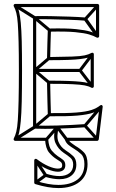

<svg xmlns="http://www.w3.org/2000/svg" viewBox="-20 -708 589 976"><path d="M413 -603 415 -619Q379 -622 331.5 -623.5Q284 -625 237.5 -626Q191 -627 156 -626Q152 -626 150 -623.5Q148 -621 148 -618V-62Q148 -59 150 -56.5Q152 -54 156 -54Q180 -53 210 -53Q240 -53 271 -54Q271 -54 271 -54Q271 -54 271 -54Q309 -55 346 -57Q383 -59 413 -61L411 -77Q383 -75 346 -73Q309 -71 271 -70Q271 -70 271 -70Q271 -70 271 -70Q240 -69 210 -69Q180 -69 156 -70Q153 -70 158.5 -64.5Q164 -59 164 -62V-618Q164 -621 158.5 -615.5Q153 -610 156 -610Q191 -611 237.5 -610Q284 -609 331 -607.5Q378 -606 413 -603ZM387 -342V-358H156V-342ZM236 -119 226 -131 151 -68Q151 -68 151.5 -68.5Q152 -69 152 -69L53 -7L61 7L160 -55Q161 -55 161 -55.5Q161 -56 161 -56ZM61 -687 53 -673 152 -611Q152 -611 151.5 -611.5Q151 -612 151 -612L226 -549L236 -561L161 -624Q161 -624 161 -624.5Q161 -625 160 -625ZM482 -675 470 -685 408 -616Q407 -615 406.5 -611.5Q406 -608 407 -606L469 -519L483 -529L421 -616Q419 -618 418.5 -611Q418 -604 420 -606ZM500 -161 488 -171 406 -74Q404 -72 404 -69Q404 -66 406 -64L468 5L480 -5L418 -74Q416 -76 416.5 -69Q417 -62 418 -64ZM455 -427 443 -437 381 -355Q379 -353 379 -350Q379 -347 381 -345L443 -264L455 -274L393 -355Q392 -357 392 -350Q392 -343 393 -345ZM232 -404 222 -416 151 -356Q148 -354 148 -350Q148 -346 151 -344L222 -284L232 -296L161 -356Q158 -358 158 -350Q158 -342 161 -344ZM279 -60 263 -64Q248 -12 262 19Q276 50 304 69Q304 69 304 69Q304 69 304 69Q324 82 338 94Q352 106 352 129Q352 129 352 129Q352 129 352 129Q352 157 333 172Q314 187 282 187Q282 187 282 187Q282 187 282 187Q252 187 214 175L210 191Q251 203 282 203Q282 203 282 203Q282 203 282 203Q322 203 345 183Q368 163 368 129Q368 129 368 129Q368 129 368 129Q368 101 352.5 86Q337 71 312 55Q312 55 312 55Q312 55 312 55Q288 39 277 12.5Q266 -14 279 -60ZM169 103 155 111 205 187Q207 190 208.5 182.5Q210 175 207 177L157 214L167 226L217 189Q219 187 220 184Q221 181 219 179ZM211 -5 223 5 277 -57Q279 -60 271 -60Q263 -60 265 -57L312 5L324 -5L277 -67Q275 -70 271 -70Q267 -70 265 -67ZM57 8H217L209 1Q212 47 229.5 67.5Q247 88 266 100Q277 107 286.5 113.5Q296 120 296 132Q296 142 290.5 145.5Q285 149 274 149Q255 149 227 137Q199 125 167 101Q163 98 158.5 100Q154 102 154 107V220Q154 223 155.5 225Q157 227 160 228Q193 238 222 243Q251 248 277 248Q345 248 385 216Q425 184 425 126Q425 85 406 66Q387 47 364 34Q352 26 341.5 18Q331 10 326 -3L318 8H474Q477 8 479 6Q481 4 482 1L502 -165Q503 -170 498.5 -173Q494 -176 489 -172Q472 -158 445 -149Q418 -140 368 -136Q318 -132 231 -133L239 -125Q238 -155 237 -195.5Q236 -236 235 -290L227 -282Q306 -282 347.5 -280Q389 -278 410 -274Q431 -270 445 -262Q450 -260 453.5 -262.5Q457 -265 457 -269V-432Q457 -437 453.5 -439Q450 -441 445 -439Q431 -431 410 -426.5Q389 -422 347 -420.5Q305 -419 227 -418L235 -410Q236 -457 237 -492.5Q238 -528 239 -555L231 -547Q316 -549 362.5 -544.5Q409 -540 432.5 -533Q456 -526 472 -517Q477 -515 480.5 -517.5Q484 -520 484 -524V-680Q484 -683 481.5 -685.5Q479 -688 476 -688H57Q53 -688 50.5 -684.5Q48 -681 50 -676Q58 -662 63 -642Q68 -622 70.5 -587Q73 -552 74.5 -495Q76 -438 76 -349Q76 -255 74.5 -194.5Q73 -134 70.5 -97Q68 -60 63 -39.5Q58 -19 50 -4Q48 0 50.5 4Q53 8 57 8ZM57 -8 64 4Q72 -11 77 -32.5Q82 -54 85.5 -91.5Q89 -129 90.5 -191Q92 -253 92 -349Q92 -440 90.5 -498.5Q89 -557 85.5 -592.5Q82 -628 77 -648.5Q72 -669 64 -684L57 -672H476L468 -680V-524L480 -531Q463 -540 438.5 -547.5Q414 -555 366 -560Q318 -565 231 -563Q228 -563 225.5 -561Q223 -559 223 -555Q222 -528 221 -492.5Q220 -457 219 -410Q219 -407 221.5 -404.5Q224 -402 227 -402Q289 -402 327.5 -403.5Q366 -405 389.5 -408Q413 -411 427 -415Q441 -419 453 -425L441 -432V-269L453 -276Q441 -282 427 -286Q413 -290 389.5 -292.5Q366 -295 327 -296.5Q288 -298 227 -298Q224 -298 221.5 -295.5Q219 -293 219 -290Q220 -236 221 -195.5Q222 -155 223 -125Q223 -121 225.5 -119Q228 -117 231 -117Q322 -116 373.5 -120.5Q425 -125 453 -135Q481 -145 499 -160L486 -167L466 -1L474 -8H318Q314 -8 311.5 -4.5Q309 -1 310 3Q316 19 328.5 29Q341 39 356 48Q376 60 392.5 75.5Q409 91 409 126Q409 178 373.5 205Q338 232 277 232Q252 232 224 227Q196 222 164 212L170 220V107L157 113Q192 140 222.5 152.5Q253 165 274 165Q292 165 302 156.5Q312 148 312 132Q312 114 301 105Q290 96 274 86Q258 75 243 57.5Q228 40 225 -1Q225 -4 222.5 -6Q220 -8 217 -8Z"/></svg>

Font: Tilt Prism
Style: Regular
Weight: 400
Version: Version 1.000